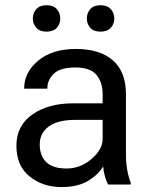

<svg xmlns="http://www.w3.org/2000/svg" viewBox="-20 -719 580 748"><path d="M43.9 -151.4Q43.9 -229.5 106 -272.9Q168 -316.4 263.7 -316.4H379.9V-351.6Q379.9 -397.9 356 -427Q332 -456.1 273.4 -456.1Q214.8 -456.1 189.7 -431.9Q164.6 -407.7 164.6 -376V-373.5H74.2V-376Q74.2 -437 128.7 -482.7Q183.1 -528.3 275.9 -528.3Q368.7 -528.3 419.7 -483.9Q470.7 -439.5 470.7 -351.6V-117.2Q470.7 -85.4 475.6 -57.4Q480.5 -29.3 489.3 -7.8V0H401.4Q394.5 -12.2 388.9 -31.7Q383.3 -51.3 381.8 -70.8Q363.8 -39.1 323.5 -14.6Q283.2 9.8 219.7 9.8Q146.5 9.8 95.2 -31.7Q43.9 -73.2 43.9 -151.4ZM134.8 -156.2Q134.8 -112.3 160.2 -87.4Q185.5 -62.5 239.3 -62.5Q293 -62.5 336.4 -99.6Q379.9 -136.7 379.9 -178.2V-252H273.4Q205.1 -252 169.9 -226.1Q134.8 -200.2 134.8 -156.2ZM107.9 -646.5Q107.9 -668.5 121.6 -683.6Q135.3 -698.7 161.1 -698.7Q187.5 -698.7 201.2 -683.6Q214.8 -668.5 214.8 -646.5Q214.8 -625.5 201.2 -610.6Q187.5 -595.7 161.1 -595.7Q135.3 -595.7 121.6 -610.6Q107.9 -625.5 107.9 -646.5ZM318.4 -646.5Q318.4 -668.5 331.8 -683.6Q345.2 -698.7 371.6 -698.7Q397.5 -698.7 411.4 -683.6Q425.3 -668.5 425.3 -646.5Q425.3 -625.5 411.4 -610.6Q397.5 -595.7 371.6 -595.7Q345.2 -595.7 331.8 -610.6Q318.4 -625.5 318.4 -646.5Z"/></svg>

Font: RobotoFlex
Style: Regular
Weight: 400
Designer: Berlow after Robertson
Foundry: Google
Version: Version 2.136